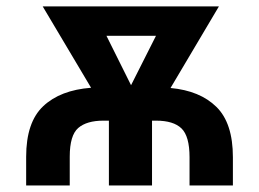

<svg xmlns="http://www.w3.org/2000/svg" viewBox="-20 -565 789 585"><path d="M689.6 0H557.5V-85.9Q557.5 -149.9 533 -173.7Q508.5 -197.4 455.6 -197.4H443.2V0H311.8V-197.4H295.1Q244.3 -197.4 218.4 -175.1Q192.5 -152.7 192.5 -87.7V0H59.7V-87.4Q59.7 -192.5 111.7 -241.5Q163.7 -290.5 257.5 -297.6L110.1 -545.5H647L499.6 -296.9Q589.1 -288.7 639.4 -239.3Q689.6 -190 689.6 -85.9ZM379.3 -305.4 455.3 -456H304.3Z"/></svg>

Font: Linik Sans SemiBold
Style: Regular
Weight: 600
Designer: Rasmus Andersson (font), Cristiano Sobral (main changes)
Foundry: rsms
Version: Version 3.018;June 1, 2022;FontCreator 14.0.0.2814 64-bit; t